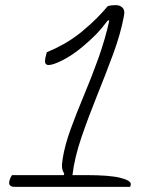

<svg xmlns="http://www.w3.org/2000/svg" viewBox="-20 -730 640 750"><path d="M27 -46H229L231 -52Q224 -62 222.5 -74.5Q221 -87 225 -111Q233 -162 256 -225.5Q279 -289 308.5 -359Q338 -429 364.5 -503Q391 -577 407 -650H401Q377 -618 354.5 -595Q332 -572 302 -547Q261 -513 224 -494.5Q187 -476 170 -476Q159 -476 156.5 -485Q154 -494 161 -519L163 -526Q197 -540 230 -558.5Q263 -577 298 -605Q333 -634 356.5 -657.5Q380 -681 401 -706Q414 -710 432 -710Q449 -710 459 -699.5Q469 -689 464 -667Q451 -597 421.5 -517.5Q392 -438 358.5 -355Q325 -272 298 -193Q271 -114 263 -46H315Q408 -46 449.5 -35.5Q491 -25 491 -11Q491 -8 490 -5Q489 -2 488 0H39Q28 0 23.5 -2.5Q19 -5 17 -9Q14 -15 18 -28Q21 -38 27 -46Z"/></svg>

Font: Recursive Mn Csl St Lt
Style: Italic
Weight: 300
Italic angle: -15°
Monospace: yes
Version: Version 1.079;hotconv 1.0.112;makeotfexe 2.5.65598; ttfautoh